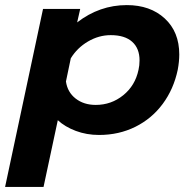

<svg xmlns="http://www.w3.org/2000/svg" viewBox="-65 -515 750 754"><path d="M104 -480H250L238 -427Q326 -495 433 -495Q525 -495 582 -442.5Q639 -390 639 -301Q639 -273 633 -241Q617 -165 574 -107Q531 -49 466.5 -17Q402 15 324 15Q275 15 232.5 -1Q190 -17 162 -43L106 219H-45ZM479 -241Q483 -258 483 -278Q483 -325 454 -351Q425 -377 370 -377Q323 -377 280.5 -352Q238 -327 213 -286L194 -195Q200 -153 232 -128Q264 -103 311 -103Q372 -103 419 -141Q466 -179 479 -241Z"/></svg>

Font: Prompt SemiBold
Style: Italic
Weight: 600
Italic angle: -12°
Designer: Katatrad Team
Foundry: CadsonDemak
Version: Version 1.001